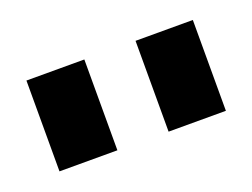

<svg xmlns="http://www.w3.org/2000/svg" viewBox="-42 -828 389 296"><g transform="rotate(-20 152.5 -680.5)"><path d="M111 -755V-606H16V-755ZM289 -755V-606H195V-755Z"/></g></svg>

Font: Pathway Extreme 72pt
Style: Bold
Weight: 700
Designer: Eduardo Rodriguez Tunni
Foundry: Eduardo Rodriguez Tunni
Version: Version 1.001;gftools[0.9.26]